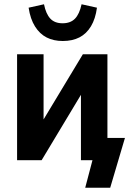

<svg xmlns="http://www.w3.org/2000/svg" viewBox="-20 -750 617 899"><path d="M379 129 413 0H360V-104H565L496 129ZM60 0V-496H184V-131H148L368 -496H483V0H359V-366H395L175 0ZM274 -558Q231 -558 198.5 -574.5Q166 -591 144 -626Q122 -661 114 -714L186 -730Q195 -685 215.5 -663Q236 -641 273 -641Q310 -641 331 -662.5Q352 -684 362 -730L434 -714Q427 -662 406 -627Q385 -592 352 -575Q319 -558 274 -558Z"/></svg>

Font: Nunito Sans 10pt Condensed ExtraBold
Style: Regular
Weight: 800
Width: 3
Designer: Vernon Adams
Foundry: Vernon Adams
Version: Version 3.101;gftools[0.9.27]